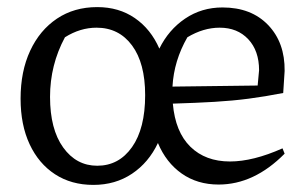

<svg xmlns="http://www.w3.org/2000/svg" viewBox="-20 -512 867 541"><path d="M243 9Q181 9 135 -21Q89 -51 63.5 -105.5Q38 -160 38 -234Q38 -311 65 -369Q92 -427 140.5 -459.5Q189 -492 254 -492Q315 -492 360 -461Q405 -430 429 -375Q455 -428 501.5 -459.5Q548 -491 607 -491Q688 -491 735.5 -441.5Q783 -392 782 -312L778 -250Q727 -240 681 -234Q635 -228 584 -225Q533 -222 467 -220Q474 -140 516.5 -98.5Q559 -57 628 -57Q693 -57 776 -94L782 -79Q696 8 596 8Q536 8 492 -23Q448 -54 425 -109Q399 -54 352 -22.5Q305 9 243 9ZM508 -407Q470 -341 466 -268L706 -271L710 -314Q710 -369 679.5 -401.5Q649 -434 599 -434Q553 -434 508 -407ZM254 -45Q315 -45 352 -97.5Q389 -150 389 -244Q389 -334 352 -384Q315 -434 252 -434Q206 -434 163 -407Q121 -329 121 -239Q121 -148 158 -96.5Q195 -45 254 -45Z"/></svg>

Font: Piazzolla
Style: Regular
Weight: 400
Designer: Juan Pablo del Peral
Foundry: Huerta Tipografica
Version: Version 1.330